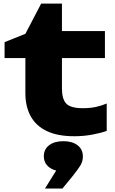

<svg xmlns="http://www.w3.org/2000/svg" viewBox="-20 -745 643 1073"><path d="M5.6 -420.4V-509.4L121.8 -556L210 -724.8H326.2V-571.4H566.4V-420.4H326.2V-251.6Q326.2 -190.2 351 -165.3Q375.8 -140.4 442.4 -140.4Q484 -140.4 516.5 -147.5Q549 -154.6 576.4 -166.6V-13.4Q545.6 -2.2 496.9 7.1Q448.2 16.4 395.8 16.4Q301.4 16.4 240.8 -12.9Q180.2 -42.2 151 -96.4Q121.8 -150.6 121.8 -223.8V-420.4ZM231.4 308.6 326.2 156.4 334.2 212.6Q284.8 212.6 254.9 189.8Q225 167 225 128.2Q225 89 254.7 66.5Q284.4 44 334.2 44Q384 44 413.6 66.9Q443.2 89.8 443.2 129.6Q443.2 157 429.1 180Q415 203 383 242.8L329 308.6Z"/></svg>

Font: Unbounded
Style: Regular
Weight: 400
Designer: Luke Prowse, Jean-Baptiste Morizot, Fátima Lázaro, Florian Runge
Foundry: NaN
Version: Version 1.701;gftools[0.9.28.dev5+ged2979d]